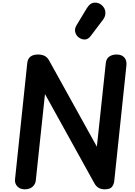

<svg xmlns="http://www.w3.org/2000/svg" viewBox="-20 -1410 1006 1430"><path d="M163.5 0Q129.5 0 109 -21.8Q88.5 -43.5 92 -75.5L183 -940.5Q186.5 -972.5 206.8 -988.2Q227 -1004 264 -1004Q290.5 -1004 311.2 -994.2Q332 -984.5 345.5 -960L701.5 -317.5L768 -940.5Q771.5 -973.5 794 -988.8Q816.5 -1004 848.5 -1004Q887 -1004 906.2 -981.5Q925.5 -959 921.5 -922L831 -62.5Q828.5 -38 814.5 -19Q800.5 0 760.5 0Q732.5 0 714 -11.2Q695.5 -22.5 684 -43L315 -709.5L246.5 -65Q244 -39 222.8 -19.5Q201.5 0 163.5 0ZM572.5 -1127Q549.5 -1141 541.2 -1167.2Q533 -1193.5 549.5 -1221L626.5 -1348.5Q650.5 -1388.5 683.2 -1390.2Q716 -1392 739 -1370.5Q762.5 -1349.5 764.8 -1319.5Q767 -1289.5 748.5 -1265L656 -1142.5Q637.5 -1118 615.8 -1116Q594 -1114 572.5 -1127Z"/></svg>

Font: Edu NSW ACT Hand Pre
Style: Regular
Weight: 400
Designer: Tina and Corey Anderson, Eben Sorkin, Mirko Velimirovic
Foundry: Sorkin Type Co.
Version: Version 2.000